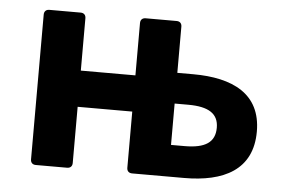

<svg xmlns="http://www.w3.org/2000/svg" viewBox="-41 -524 859 578"><g transform="rotate(5 389.0 -234.5)"><path d="M534.2 -313.5H486.3V-453.1C486.3 -462.9 480.5 -468.8 470.7 -468.8H377C367.2 -468.8 361.3 -462.9 361.3 -453.1V-294.9H196.3V-453.1C196.3 -462.9 190.4 -468.8 180.7 -468.8H85.9C76.2 -468.8 70.3 -462.9 70.3 -453.1V-15.6C70.3 -5.9 76.2 0 85.9 0H180.7C190.4 0 196.3 -5.9 196.3 -15.6V-185.5H361.3V-15.6C361.3 -5.9 367.2 0 377 0H534.2C653.3 0 740.2 -42 740.2 -158.2C740.2 -272.5 653.3 -313.5 534.2 -313.5ZM527.3 -95.7H486.3V-220.7H527.3C589.8 -220.7 619.1 -201.2 619.1 -159.2C619.1 -115.2 589.8 -95.7 527.3 -95.7Z"/></g></svg>

Font: Ed Sans Neue SemiBold
Style: Regular
Weight: 600
Designer: Stephen Hutchings
Version: Version 1.004;PS 001.004;hotconv 1.0.88;makeotf.lib2.5.64775